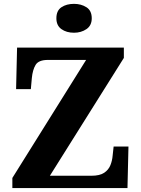

<svg xmlns="http://www.w3.org/2000/svg" viewBox="-20 -956 717 976"><path d="M42.8 0V-51.4L417.8 -651.4H223.8Q176.4 -651.4 161.1 -626.3Q145.8 -601.2 141.8 -558.6L136.8 -503H61.8L66.8 -714H609.6V-661.6L233.6 -62.6H444.4Q487 -62.6 509.4 -77.6Q531.8 -92.6 541.2 -116.2Q550.6 -139.8 552.6 -165.2L557.6 -211H633L628 0ZM356.2 -789.6Q318 -789.6 292.3 -807.9Q266.6 -826.2 266.6 -863Q266.6 -902 292.3 -919.2Q318 -936.4 356.2 -936.4Q392.4 -936.4 419.4 -919.2Q446.4 -902 446.4 -863Q446.4 -826.2 419.4 -807.9Q392.4 -789.6 356.2 -789.6Z"/></svg>

Font: Noto Serif Hentaigana ExtraLight
Style: Regular
Weight: 200
Designer: Kazuhiro Yamada
Foundry: nipponia
Version: Version 1.000